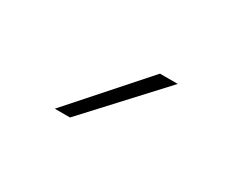

<svg xmlns="http://www.w3.org/2000/svg" viewBox="-45 -918 544 449"><g transform="rotate(30 226.5 -693.0)"><path d="M117 -596 289 -790H337L158 -596Z"/></g></svg>

Font: Georama Expanded ExtraLight
Style: Regular
Weight: 250
Width: 7
Designer: Jean-Baptiste Levee
Foundry: Production Type
Version: Version 1.001